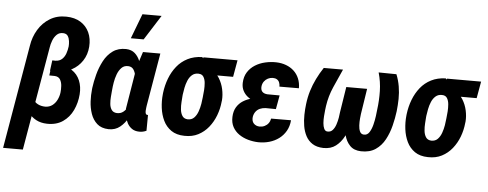

<svg xmlns="http://www.w3.org/2000/svg" viewBox="-81 -940 3292 1296"><g transform="rotate(5 1564.5 -292.0)"><path d="M254.9 -392.1 300.8 -391.6Q355 -390.1 392.1 -366Q429.2 -341.8 446.5 -300.3Q463.9 -258.8 460 -206.5Q455.6 -148.4 431.9 -98.4Q408.2 -48.3 364.5 -18.3Q320.8 11.7 257.3 10.3Q214.8 9.3 183.3 -7.6Q151.9 -24.4 131.3 -52.7Q110.8 -81.1 101.6 -117.2Q92.3 -153.3 95.2 -192.4L143.1 -198.2Q141.6 -168.9 152.6 -147.7Q163.6 -126.5 185.1 -115.2Q206.5 -104 235.4 -103.5Q263.7 -104 283.7 -119.1Q303.7 -134.3 315.4 -158.4Q327.1 -182.6 330.1 -208Q332.5 -228 331.1 -252.4Q329.6 -276.9 318.8 -295.2Q308.1 -313.5 282.2 -315.4L244.6 -315.9ZM325.7 -721.2Q382.3 -720.2 421.6 -695.8Q460.9 -671.4 480.5 -629.2Q500 -586.9 496.1 -532.2Q492.2 -478.5 464.8 -436.8Q437.5 -395 393.6 -371.6Q349.6 -348.1 295.9 -347.7L246.6 -348.1L255.9 -418.9L277.3 -418.5Q305.2 -419.4 322 -435.3Q338.9 -451.2 346.9 -474.6Q355 -498 357.9 -522.5Q359.4 -538.6 356.9 -558.3Q354.5 -578.1 345 -592.8Q335.4 -607.4 314 -608.4Q287.1 -609.9 269.8 -592.8Q252.4 -575.7 243.2 -550.8Q233.9 -525.9 231 -504.9L110.4 198.2H-23.4L96.7 -504.4Q105.5 -563.5 135.5 -613.5Q165.5 -663.6 214.1 -693.1Q262.7 -722.7 325.7 -721.2Z M540 -247.1 541 -257.3Q546.4 -299.3 559.3 -348.6Q572.3 -397.9 595.5 -442.1Q618.7 -486.3 656 -513.2Q693.4 -540 746.6 -538.6Q782.7 -537.1 805.4 -517.1Q828.1 -497.1 840.6 -465.6Q853 -434.1 857.7 -397.7Q862.3 -361.3 862.3 -326.9Q862.3 -292.5 860.8 -267.6L859.4 -250Q853 -214.8 840.6 -169.7Q828.1 -124.5 806.6 -83Q785.2 -41.5 752.4 -14.9Q719.7 11.7 674.8 10.7Q625 9.3 596.2 -16.6Q567.4 -42.5 553.7 -82Q540 -121.6 537.8 -165.5Q535.6 -209.5 540 -247.1ZM675.8 -257.8 674.8 -247.6Q673.3 -231.4 671.4 -207.8Q669.4 -184.1 671.6 -160.4Q673.8 -136.7 685.1 -120.4Q696.3 -104 720.7 -102.5Q746.1 -101.6 763.7 -115.5Q781.2 -129.4 792.7 -150.9Q804.2 -172.4 810.8 -196.5Q817.4 -220.7 820.8 -240.7L824.2 -274.9Q825.7 -289.6 825.7 -314.2Q825.7 -338.9 821.8 -364Q817.9 -389.2 805.9 -406.5Q793.9 -423.8 770.5 -424.8Q742.7 -426.3 724.9 -408Q707 -389.6 696.8 -362.1Q686.5 -334.5 681.9 -305.7Q677.2 -276.9 675.8 -257.8ZM860.8 -528.3H978.5L917.5 -170.4Q917 -165.5 915.5 -156Q914.1 -146.5 913.6 -135.3Q913.1 -124 915.8 -116.5Q918.5 -108.9 925.8 -107.9Q927.7 -107.4 929 -107.9Q930.2 -108.4 931.6 -108.9L930.7 -1Q918.9 4.4 906.5 7.1Q894 9.8 881.3 9.3Q852.1 8.8 832.3 -4.9Q812.5 -18.6 801 -40.3Q789.6 -62 784.2 -87.9Q778.8 -113.8 779.8 -138.7L826.7 -422.9ZM771 -613.8 835 -782.2H964.8L857.9 -613.8Z M1019 -255.4 1020 -265.6Q1026.4 -317.4 1044.2 -364Q1062 -410.6 1091.6 -447.5Q1121.1 -484.4 1163.8 -506.1Q1206.5 -527.8 1262.2 -529.3Q1276.4 -516.1 1284.9 -502Q1293.5 -487.8 1303.2 -474.6Q1313 -461.4 1331.1 -451.2Q1364.3 -432.6 1385.3 -398.9Q1406.2 -365.2 1414.8 -325.7Q1423.3 -286.1 1420.4 -250.5L1418.9 -239.7Q1414.6 -192.9 1397.5 -147.5Q1380.4 -102.1 1351.3 -65.9Q1322.3 -29.8 1281.7 -8.8Q1241.2 12.2 1188 10.7Q1133.8 9.8 1098.6 -14.6Q1063.5 -39.1 1044.7 -78.1Q1025.9 -117.2 1020 -163.8Q1014.2 -210.4 1019 -255.4ZM1153.3 -266.1 1152.3 -255.4Q1151.4 -239.7 1149.4 -214.8Q1147.5 -189.9 1150.1 -164.3Q1152.8 -138.7 1164.3 -121.1Q1175.8 -103.5 1200.7 -102.1Q1227.5 -101.6 1244.1 -118.4Q1260.7 -135.3 1270 -161.4Q1279.3 -187.5 1283.7 -214.4Q1288.1 -241.2 1289.6 -259.8L1290.5 -270Q1292.5 -284.7 1294.2 -308.3Q1295.9 -332 1293.9 -356.2Q1292 -380.4 1281.7 -397.5Q1271.5 -414.6 1248 -415.5Q1221.2 -416.5 1203.6 -401.1Q1186 -385.7 1176 -361.8Q1166 -337.9 1160.9 -312Q1155.8 -286.1 1153.3 -266.1ZM1501.5 -528.3 1481.4 -414.6H1250.5L1270.5 -528.3Z M1687.5 -287.6 1799.8 -287.1 1788.1 -222.7 1718.8 -223.6Q1697.3 -222.7 1680.2 -215.1Q1663.1 -207.5 1651.9 -192.6Q1640.6 -177.7 1637.2 -156.2Q1635.7 -143.6 1638.2 -132.6Q1640.6 -121.6 1647.7 -113.5Q1654.8 -105.5 1665 -100.8Q1675.3 -96.2 1688.5 -95.7Q1707.5 -95.7 1722.9 -103.3Q1738.3 -110.8 1748.3 -124.3Q1758.3 -137.7 1761.7 -156.2L1896.5 -156.7Q1893.1 -115.2 1875 -83.7Q1856.9 -52.2 1828.4 -31Q1799.8 -9.8 1763.7 0.7Q1727.5 11.2 1688 10.3Q1653.8 9.3 1619.6 -0.2Q1585.4 -9.8 1557.9 -28.8Q1530.3 -47.9 1514.6 -76.7Q1499 -105.5 1500.5 -145Q1502 -184.1 1518.3 -211.2Q1534.7 -238.3 1561.5 -255.1Q1588.4 -272 1621.1 -279.8Q1653.8 -287.6 1687.5 -287.6ZM1793.5 -252 1697.3 -252.9Q1669.9 -253.4 1643.1 -262Q1616.2 -270.5 1595 -286.4Q1573.7 -302.2 1561.3 -325.7Q1548.8 -349.1 1549.8 -379.9Q1551.3 -422.4 1570.6 -452.6Q1589.8 -482.9 1620.6 -502.2Q1651.4 -521.5 1688.7 -530Q1726.1 -538.6 1763.7 -537.6Q1799.8 -536.6 1830.3 -525.1Q1860.8 -513.7 1883.3 -492.9Q1905.8 -472.2 1918.2 -442.6Q1930.7 -413.1 1930.7 -376.5L1798.8 -376Q1798.8 -392.1 1793.7 -404.5Q1788.6 -417 1777.3 -423.8Q1766.1 -430.7 1748.5 -430.7Q1731 -430.2 1716.1 -422.6Q1701.2 -415 1690.9 -401.1Q1680.7 -387.2 1678.2 -369.1Q1676.8 -357.9 1678.7 -348.4Q1680.7 -338.9 1686.3 -332.3Q1691.9 -325.7 1700.9 -322Q1710 -318.4 1721.2 -317.4L1805.2 -316.9Z M2457.5 -529.8 2578.1 -528.3Q2593.8 -489.7 2600.8 -447.8Q2607.9 -405.8 2607.2 -363.3Q2606.4 -320.8 2601.6 -278.8Q2595.7 -231.9 2583 -180.9Q2570.3 -129.9 2546.4 -85.4Q2522.5 -41 2483.2 -14.4Q2443.8 12.2 2384.8 10.7Q2336.4 9.3 2309.8 -18.6Q2283.2 -46.4 2272.5 -87.9Q2261.7 -129.4 2261.2 -173.6Q2260.7 -217.8 2265.1 -252.9L2291.5 -412.6H2389.6L2362.8 -239.7Q2361.3 -230 2359.4 -208.3Q2357.4 -186.5 2358.4 -162.4Q2359.4 -138.2 2367.4 -121.1Q2375.5 -104 2394 -103Q2417.5 -101.6 2431.4 -123Q2445.3 -144.5 2453.1 -175.3Q2460.9 -206.1 2464.6 -234.9Q2468.3 -263.7 2469.7 -279.3Q2478 -341.3 2476.6 -405Q2475.1 -468.8 2457.5 -529.8ZM2085.9 -527.8H2216.3Q2188.5 -466.3 2160.9 -403.8Q2133.3 -341.3 2123.5 -273.9Q2122.1 -265.1 2119.9 -245.8Q2117.7 -226.6 2116 -202.9Q2114.3 -179.2 2116 -156.7Q2117.7 -134.3 2125 -118.9Q2132.3 -103.5 2146.5 -102.5Q2168.9 -100.6 2182.9 -116.2Q2196.8 -131.8 2204.6 -155.5Q2212.4 -179.2 2216.3 -202.6Q2220.2 -226.1 2221.2 -239.7L2248.5 -412.6H2346.7L2320.3 -252.9Q2314 -213.9 2302.2 -168Q2290.5 -122.1 2269 -81.1Q2247.6 -40 2213.9 -14.2Q2180.2 11.7 2129.4 10.7Q2084.5 9.3 2055.7 -9.3Q2026.9 -27.8 2010.7 -58.3Q1994.6 -88.9 1988.5 -125.7Q1982.4 -162.6 1983.2 -201.2Q1983.9 -239.7 1988.3 -273.9Q1993.7 -320.3 2006.8 -363.8Q2020 -407.2 2040.3 -448.5Q2060.5 -489.7 2085.9 -527.8Z M2669.4 -255.4 2670.4 -265.6Q2676.8 -317.4 2694.6 -364Q2712.4 -410.6 2741.9 -447.5Q2771.5 -484.4 2814.2 -506.1Q2856.9 -527.8 2912.6 -529.3Q2926.8 -516.1 2935.3 -502Q2943.8 -487.8 2953.6 -474.6Q2963.4 -461.4 2981.4 -451.2Q3014.6 -432.6 3035.6 -398.9Q3056.6 -365.2 3065.2 -325.7Q3073.7 -286.1 3070.8 -250.5L3069.3 -239.7Q3064.9 -192.9 3047.9 -147.5Q3030.8 -102.1 3001.7 -65.9Q2972.7 -29.8 2932.1 -8.8Q2891.6 12.2 2838.4 10.7Q2784.2 9.8 2749 -14.6Q2713.9 -39.1 2695.1 -78.1Q2676.3 -117.2 2670.4 -163.8Q2664.6 -210.4 2669.4 -255.4ZM2803.7 -266.1 2802.7 -255.4Q2801.8 -239.7 2799.8 -214.8Q2797.9 -189.9 2800.5 -164.3Q2803.2 -138.7 2814.7 -121.1Q2826.2 -103.5 2851.1 -102.1Q2877.9 -101.6 2894.5 -118.4Q2911.1 -135.3 2920.4 -161.4Q2929.7 -187.5 2934.1 -214.4Q2938.5 -241.2 2939.9 -259.8L2940.9 -270Q2942.9 -284.7 2944.6 -308.3Q2946.3 -332 2944.3 -356.2Q2942.4 -380.4 2932.1 -397.5Q2921.9 -414.6 2898.4 -415.5Q2871.6 -416.5 2854 -401.1Q2836.4 -385.7 2826.4 -361.8Q2816.4 -337.9 2811.3 -312Q2806.2 -286.1 2803.7 -266.1ZM3151.9 -528.3 3131.8 -414.6H2900.9L2920.9 -528.3Z"/></g></svg>

Font: Roboto Condensed
Style: Bold Italic
Weight: 700
Italic angle: -12°
Designer: Christian Robertson
Foundry: Google
Version: Version 3.0